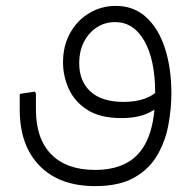

<svg xmlns="http://www.w3.org/2000/svg" viewBox="-20 -401 659 652"><path d="M303 231Q182 231 114.5 162Q47 93 47 -29H102Q102 70 154 123Q206 176 303 176Q372 176 417.5 148Q463 120 485 62Q507 4 507 -84H562Q562 -33 552 22Q542 77 515 124.5Q488 172 437 201.5Q386 231 303 231ZM47 -29V-82L99 -90L102 -82V-29ZM392 0Q320 0 276.5 -28Q233 -56 213.5 -99.5Q194 -143 194 -189Q194 -246 218.5 -289.5Q243 -333 284 -357Q325 -381 373 -381Q435 -381 477 -342Q519 -303 540.5 -236Q562 -169 562 -84H507Q507 -197 470.5 -261.5Q434 -326 371 -326Q337 -326 309.5 -308.5Q282 -291 265.5 -259.5Q249 -228 249 -186Q249 -125 287.5 -90Q326 -55 400 -55Q441 -55 471.5 -66Q502 -77 521 -98L539 -57Q518 -33 482 -16.5Q446 0 392 0Z"/></svg>

Font: Fustat Light
Style: Regular
Weight: 300
Designer: Mohamed Gaber, Khaled Hosny, Laura Garcia Mut
Foundry: Kief Type Foundry, Alif Type Foundry, Hard Type Foundry
Version: Version 1.007